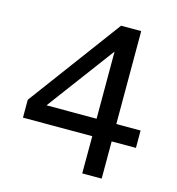

<svg xmlns="http://www.w3.org/2000/svg" viewBox="-107 -816 838 909"><g transform="rotate(15 311.5 -361.5)"><path d="M473.5 -723V-267.6H592.5V-182.4H473.5V0H378.1L378.5 -182.4H38.8V-270L374.9 -723ZM376.8 -267.6V-596.8L131.4 -267.6Z"/></g></svg>

Font: Public Sans VF
Style: Regular
Weight: 400
Designer: Pablo Impallari, Rodrigo Fuenzalida (Modified by Dan O. Williams and USWDS)
Version: Version 1.003